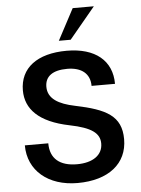

<svg xmlns="http://www.w3.org/2000/svg" viewBox="-63 -1023 796 1085"><g transform="rotate(-5 334.5 -480.5)"><path d="M54 -225C54 -82 166 13 333 13C509 13 616 -73 616 -211C616 -344 530 -387 356 -423C264 -442 204 -476 204 -544C204 -603 247 -635 330 -635C413 -635 459 -595 459 -527H592C592 -659 498 -737 336 -737C168 -737 70 -662 70 -535C70 -430 143 -351 316 -316C440 -291 485 -256 485 -198C485 -132 428 -93 339 -93C241 -93 187 -138 187 -225ZM511 -974H391L297 -797H364Z"/></g></svg>

Font: Perun SemiBold
Style: Regular
Weight: 600
Foundry: Copyright (c) Stefan Peev, Context Ltd, 2016
Version: Version 1.089